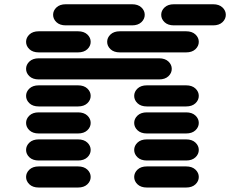

<svg xmlns="http://www.w3.org/2000/svg" viewBox="-20 -881 1064 888"><path d="M159.2 -13.7H340.8Q368.2 -13.7 383.8 -28.3Q399.4 -43 399.4 -62.5Q399.4 -82 383.8 -96.7Q368.2 -111.3 340.8 -111.3H159.2Q131.8 -111.3 116.2 -96.7Q100.6 -82 100.6 -62.5Q100.6 -43 116.2 -28.3Q131.8 -13.7 159.2 -13.7ZM659.2 -13.7H840.8Q868.2 -13.7 883.8 -28.3Q899.4 -43 899.4 -62.5Q899.4 -82 883.8 -96.7Q868.2 -111.3 840.8 -111.3H659.2Q631.8 -111.3 616.2 -96.7Q600.6 -82 600.6 -62.5Q600.6 -43 616.2 -28.3Q631.8 -13.7 659.2 -13.7ZM159.2 -138.7H340.8Q368.2 -138.7 383.8 -153.3Q399.4 -168 399.4 -187.5Q399.4 -207 383.8 -221.7Q368.2 -236.3 340.8 -236.3H159.2Q131.8 -236.3 116.2 -221.7Q100.6 -207 100.6 -187.5Q100.6 -168 116.2 -153.3Q131.8 -138.7 159.2 -138.7ZM659.2 -138.7H840.8Q868.2 -138.7 883.8 -153.3Q899.4 -168 899.4 -187.5Q899.4 -207 883.8 -221.7Q868.2 -236.3 840.8 -236.3H659.2Q631.8 -236.3 616.2 -221.7Q600.6 -207 600.6 -187.5Q600.6 -168 616.2 -153.3Q631.8 -138.7 659.2 -138.7ZM159.2 -263.7H340.8Q368.2 -263.7 383.8 -278.3Q399.4 -293 399.4 -312.5Q399.4 -332 383.8 -346.7Q368.2 -361.3 340.8 -361.3H159.2Q131.8 -361.3 116.2 -346.7Q100.6 -332 100.6 -312.5Q100.6 -293 116.2 -278.3Q131.8 -263.7 159.2 -263.7ZM659.2 -263.7H840.8Q868.2 -263.7 883.8 -278.3Q899.4 -293 899.4 -312.5Q899.4 -332 883.8 -346.7Q868.2 -361.3 840.8 -361.3H659.2Q631.8 -361.3 616.2 -346.7Q600.6 -332 600.6 -312.5Q600.6 -293 616.2 -278.3Q631.8 -263.7 659.2 -263.7ZM159.2 -388.7H340.8Q368.2 -388.7 383.8 -403.3Q399.4 -418 399.4 -437.5Q399.4 -457 383.8 -471.7Q368.2 -486.3 340.8 -486.3H159.2Q131.8 -486.3 116.2 -471.7Q100.6 -457 100.6 -437.5Q100.6 -418 116.2 -403.3Q131.8 -388.7 159.2 -388.7ZM659.2 -388.7H840.8Q868.2 -388.7 883.8 -403.3Q899.4 -418 899.4 -437.5Q899.4 -457 883.8 -471.7Q868.2 -486.3 840.8 -486.3H659.2Q631.8 -486.3 616.2 -471.7Q600.6 -457 600.6 -437.5Q600.6 -418 616.2 -403.3Q631.8 -388.7 659.2 -388.7ZM159.2 -513.7H715.8Q743.2 -513.7 758.8 -528.3Q774.4 -543 774.4 -562.5Q774.4 -582 758.8 -596.7Q743.2 -611.3 715.8 -611.3H159.2Q131.8 -611.3 116.2 -596.7Q100.6 -582 100.6 -562.5Q100.6 -543 116.2 -528.3Q131.8 -513.7 159.2 -513.7ZM159.2 -638.7H340.8Q368.2 -638.7 383.8 -653.3Q399.4 -668 399.4 -687.5Q399.4 -707 383.8 -721.7Q368.2 -736.3 340.8 -736.3H159.2Q131.8 -736.3 116.2 -721.7Q100.6 -707 100.6 -687.5Q100.6 -668 116.2 -653.3Q131.8 -638.7 159.2 -638.7ZM534.2 -638.7H840.8Q868.2 -638.7 883.8 -653.3Q899.4 -668 899.4 -687.5Q899.4 -707 883.8 -721.7Q868.2 -736.3 840.8 -736.3H534.2Q506.8 -736.3 491.2 -721.7Q475.6 -707 475.6 -687.5Q475.6 -668 491.2 -653.3Q506.8 -638.7 534.2 -638.7ZM284.2 -763.7H590.8Q618.2 -763.7 633.8 -778.3Q649.4 -793 649.4 -812.5Q649.4 -832 633.8 -846.7Q618.2 -861.3 590.8 -861.3H284.2Q256.8 -861.3 241.2 -846.7Q225.6 -832 225.6 -812.5Q225.6 -793 241.2 -778.3Q256.8 -763.7 284.2 -763.7ZM784.2 -763.7H965.8Q993.2 -763.7 1008.8 -778.3Q1024.4 -793 1024.4 -812.5Q1024.4 -832 1008.8 -846.7Q993.2 -861.3 965.8 -861.3H784.2Q756.8 -861.3 741.2 -846.7Q725.6 -832 725.6 -812.5Q725.6 -793 741.2 -778.3Q756.8 -763.7 784.2 -763.7Z"/></svg>

Font: Sixtyfour
Style: Regular
Weight: 400
Designer: Jens Kutilek
Foundry: Jens Kutilek
Version: Version 2.001